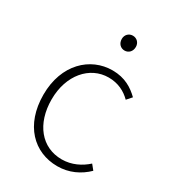

<svg xmlns="http://www.w3.org/2000/svg" viewBox="-169 -768 786 874"><g transform="rotate(30 224.0 -331.5)"><path d="M269 12C330 12 382 -13 422 -52L401 -78C368 -48 323 -25 271 -25C165 -25 95 -111 95 -239C95 -367 172 -455 271 -455C321 -455 359 -435 388 -406L411 -432C378 -464 336 -492 270 -492C154 -492 52 -399 52 -239C52 -80 146 12 269 12ZM271 -597C292 -597 308 -613 308 -637C308 -659 292 -675 271 -675C250 -675 234 -659 234 -637C234 -613 250 -597 271 -597Z"/></g></svg>

Font: Source Sans Pro Light
Style: Regular
Weight: 300
Designer: Paul D. Hunt
Foundry: Adobe Systems Incorporated
Version: Version 3.006;hotconv 1.0.111;makeotfexe 2.5.65597